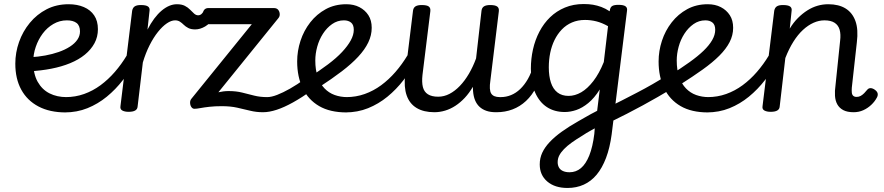

<svg xmlns="http://www.w3.org/2000/svg" viewBox="-20 -540 4386 953"><path d="M306 18Q227 18 171 -11.5Q115 -41 85.5 -95Q56 -149 56 -224Q56 -279 74.5 -331.5Q93 -384 128 -426.5Q163 -469 211.5 -494Q260 -519 321 -519Q363 -519 396 -505Q429 -491 447.5 -463.5Q466 -436 466 -395Q466 -357 449 -325.5Q432 -294 401.5 -269Q371 -244 328.5 -226.5Q286 -209 234.5 -199Q183 -189 126 -186L132 -256Q169 -258 204.5 -264.5Q240 -271 271.5 -282Q303 -293 327 -308.5Q351 -324 364 -343Q377 -362 377 -384Q377 -413 360 -426Q343 -439 312 -439Q276 -439 245 -421Q214 -403 192 -373.5Q170 -344 157.5 -307.5Q145 -271 145 -234Q145 -173 167 -134Q189 -95 226 -76.5Q263 -58 310 -58Q325 -58 331.5 -46.5Q338 -35 337 -20Q336 -5 328.5 6.5Q321 18 306 18Z M301 18Q292 18 287 6.5Q282 -5 283 -20Q284 -35 290 -46.5Q296 -58 306 -58Q354 -58 397.5 -73.5Q441 -89 479 -117Q517 -145 550 -183Q583 -221 610 -266Q616 -275 628 -271.5Q640 -268 649 -259Q658 -250 653 -241Q626 -189 590 -142.5Q554 -96 510 -60Q466 -24 414 -3Q362 18 301 18Z M618 15Q599 15 587 8.5Q575 2 578 -14L636 -487Q639 -502 649 -508.5Q659 -515 679 -515Q705 -515 715 -507.5Q725 -500 722 -484L712 -393Q728 -424 745.5 -447.5Q763 -471 782 -487Q801 -503 820 -511Q839 -519 858 -519Q877 -519 885.5 -507Q894 -495 892.5 -479Q891 -463 880 -451Q869 -439 849 -439Q830 -439 808 -424Q786 -409 764 -381.5Q742 -354 722.5 -315.5Q703 -277 689 -230L663 -11Q662 2 651 8.5Q640 15 618 15Z M949 -394Q928 -394 914.5 -401Q901 -408 892 -417Q883 -426 873 -432.5Q863 -439 849 -439Q832 -439 825 -451Q818 -463 819.5 -479Q821 -495 830.5 -507Q840 -519 858 -519Q882 -519 897.5 -511Q913 -503 923.5 -492Q934 -481 943.5 -472.5Q953 -464 964 -464Q972 -464 978.5 -469Q985 -474 991 -485Q997 -494 1007.5 -494Q1018 -494 1028.5 -488.5Q1039 -483 1044 -474Q1049 -465 1042 -455Q1023 -423 998 -408.5Q973 -394 949 -394Z M1284 17Q1252 17 1221.5 9.5Q1191 2 1157.5 -5.5Q1124 -13 1081 -13Q1047 -13 1020 -10Q993 -7 974.5 -3.5Q956 0 945 0Q936 0 930 -8.5Q924 -17 923.5 -29.5Q923 -42 931 -51L1230 -420H1006Q992 -420 987 -429.5Q982 -439 984 -460Q986 -482 993.5 -491Q1001 -500 1014 -500H1339Q1354 -500 1361 -491Q1368 -482 1368.5 -470Q1369 -458 1361 -449L1064 -82Q1077 -85 1089.5 -86.5Q1102 -88 1115 -88Q1152 -88 1182 -80.5Q1212 -73 1241.5 -65.5Q1271 -58 1306 -58Q1319 -58 1324 -48.5Q1329 -39 1327 -20Q1325 -2 1315 7.5Q1305 17 1284 17Z M1286 17Q1272 17 1265.5 5.5Q1259 -6 1261 -20.5Q1263 -35 1274 -46.5Q1285 -58 1306 -58Q1327 -58 1355.5 -69Q1384 -80 1419.5 -100Q1455 -120 1496 -150Q1509 -159 1520 -155Q1531 -151 1537 -139.5Q1543 -128 1542 -114.5Q1541 -101 1529 -92Q1478 -56 1434 -31.5Q1390 -7 1353 5Q1316 17 1286 17Z M1512 -154Q1566 -189 1608 -220.5Q1650 -252 1678 -282Q1706 -312 1721 -339.5Q1736 -367 1736 -392Q1736 -417 1722.5 -428Q1709 -439 1687 -439Q1655 -439 1628.5 -420.5Q1602 -402 1583 -372.5Q1564 -343 1554.5 -308Q1545 -273 1545 -240Q1545 -193 1557 -158.5Q1569 -124 1590.5 -101.5Q1612 -79 1641 -68.5Q1670 -58 1704 -58Q1718 -58 1724.5 -46.5Q1731 -35 1730.5 -20Q1730 -5 1722 6.5Q1714 18 1700 18Q1618 18 1564 -13.5Q1510 -45 1482.5 -102Q1455 -159 1455 -235Q1455 -287 1471.5 -337.5Q1488 -388 1520 -429Q1552 -470 1597 -494.5Q1642 -519 1699 -519Q1736 -519 1764 -504.5Q1792 -490 1808.5 -464.5Q1825 -439 1825 -402Q1825 -365 1808 -329.5Q1791 -294 1758 -258.5Q1725 -223 1676.5 -186Q1628 -149 1565 -108Z M1694 18Q1685 18 1680 6.5Q1675 -5 1676 -20Q1677 -35 1683 -46.5Q1689 -58 1699 -58Q1747 -58 1790.5 -73.5Q1834 -89 1872 -117Q1910 -145 1943 -183Q1976 -221 2003 -266Q2009 -275 2021 -271.5Q2033 -268 2042 -259Q2051 -250 2046 -241Q2019 -189 1983 -142.5Q1947 -96 1903 -60Q1859 -24 1807 -3Q1755 18 1694 18Z M2136 17Q2083 17 2048 -4Q2013 -25 1998.5 -66.5Q1984 -108 1991 -169L2030 -487Q2032 -502 2042.5 -508.5Q2053 -515 2073 -515Q2099 -515 2108.5 -507.5Q2118 -500 2116 -484L2077 -168Q2073 -132 2079 -108Q2085 -84 2104 -72Q2123 -60 2155 -60Q2184 -60 2211 -74Q2238 -88 2262.5 -113.5Q2287 -139 2307.5 -174Q2328 -209 2343 -250L2370 -487Q2372 -502 2382.5 -508.5Q2393 -515 2413 -515Q2438 -515 2448 -507.5Q2458 -500 2456 -484L2414 -140Q2407 -94 2418 -76Q2429 -58 2461 -58Q2475 -58 2482 -46.5Q2489 -35 2487 -20.5Q2485 -6 2473.5 5.5Q2462 17 2441 17Q2414 17 2394 10Q2374 3 2360 -10Q2346 -23 2338 -42.5Q2330 -62 2328 -88L2327 -109Q2309 -78 2287 -54.5Q2265 -31 2240.5 -15Q2216 1 2189.5 9Q2163 17 2136 17Z M2445 17Q2431 17 2424.5 5.5Q2418 -6 2420 -20.5Q2422 -35 2433 -46.5Q2444 -58 2465 -58Q2492 -58 2516.5 -68Q2541 -78 2562 -98Q2583 -118 2600 -147.5Q2617 -177 2628 -217Q2632 -231 2645 -233.5Q2658 -236 2669 -229Q2680 -222 2677 -208Q2665 -152 2643 -109.5Q2621 -67 2591 -39Q2561 -11 2524 3Q2487 17 2445 17Z M2797 393Q2734 393 2696.5 361Q2659 329 2659 276Q2659 245 2671.5 218Q2684 191 2708.5 165Q2733 139 2768.5 113.5Q2804 88 2850 62Q2866 53 2881.5 44Q2897 35 2912.5 26.5Q2928 18 2944 10L2957 -96Q2930 -53 2900 -28.5Q2870 -4 2840.5 6Q2811 16 2783 16Q2732 16 2694.5 -8.5Q2657 -33 2636 -81Q2615 -129 2615 -199Q2615 -248 2625.5 -295Q2636 -342 2657.5 -383Q2679 -424 2710.5 -454.5Q2742 -485 2784 -502.5Q2826 -520 2877 -520Q2903 -520 2923.5 -516.5Q2944 -513 2964.5 -505.5Q2985 -498 3006 -484L3007 -489Q3009 -504 3018.5 -510Q3028 -516 3050 -516Q3075 -516 3085 -508.5Q3095 -501 3092 -485L3016 127Q3007 194 2988 244Q2969 294 2941.5 327Q2914 360 2877.5 376.5Q2841 393 2797 393ZM2807 315Q2839 315 2863.5 294.5Q2888 274 2905 231.5Q2922 189 2930 124L2932 97Q2921 103 2910.5 109Q2900 115 2890.5 120.5Q2881 126 2871 133Q2841 151 2818 167.5Q2795 184 2779.5 200Q2764 216 2756 231.5Q2748 247 2748 265Q2748 280 2754.5 291.5Q2761 303 2774.5 309Q2788 315 2807 315ZM2802 -64Q2834 -64 2865 -82Q2896 -100 2925 -137.5Q2954 -175 2977 -232L2998 -410Q2968 -427 2940 -434Q2912 -441 2884 -441Q2848 -441 2819 -428.5Q2790 -416 2768.5 -393.5Q2747 -371 2732.5 -341.5Q2718 -312 2711 -277.5Q2704 -243 2704 -206Q2704 -162 2714.5 -130Q2725 -98 2747 -81Q2769 -64 2802 -64Z M3007 67Q2999 71 2992 62.5Q2985 54 2981 40.5Q2977 27 2977.5 14.5Q2978 2 2986 -2Q3027 -21 3066 -41Q3105 -61 3143.5 -81Q3182 -101 3218.5 -122Q3255 -143 3288 -163Q3296 -168 3304 -161Q3312 -154 3318 -141.5Q3324 -129 3324.5 -117.5Q3325 -106 3317 -101Q3282 -80 3245.5 -59Q3209 -38 3170.5 -17Q3132 4 3091 25Q3050 46 3007 67Z M3494 18Q3412 18 3358 -13.5Q3304 -45 3276.5 -102Q3249 -159 3249 -235Q3249 -287 3265.5 -337.5Q3282 -388 3314 -429Q3346 -470 3391 -494.5Q3436 -519 3493 -519Q3530 -519 3558 -504.5Q3586 -490 3602.5 -464.5Q3619 -439 3619 -402Q3619 -365 3601.5 -331Q3584 -297 3550.5 -263.5Q3517 -230 3468 -195Q3419 -160 3356 -120L3306 -167Q3360 -201 3402 -231Q3444 -261 3472 -288Q3500 -315 3515 -341Q3530 -367 3530 -392Q3530 -417 3516.5 -428Q3503 -439 3481 -439Q3449 -439 3422.5 -420.5Q3396 -402 3377 -372.5Q3358 -343 3348.5 -308Q3339 -273 3339 -240Q3339 -193 3351 -158.5Q3363 -124 3384.5 -101.5Q3406 -79 3435 -68.5Q3464 -58 3498 -58Q3512 -58 3518.5 -46.5Q3525 -35 3524.5 -20Q3524 -5 3516 6.5Q3508 18 3494 18Z M3488 18Q3479 18 3474 6.5Q3469 -5 3470 -20Q3471 -35 3477 -46.5Q3483 -58 3493 -58Q3541 -58 3584.5 -73.5Q3628 -89 3666 -117Q3704 -145 3737 -183Q3770 -221 3797 -266Q3803 -275 3815 -271.5Q3827 -268 3836 -259Q3845 -250 3840 -241Q3813 -189 3777 -142.5Q3741 -96 3697 -60Q3653 -24 3601 -3Q3549 18 3488 18Z M4217 17Q4185 17 4165.5 6.5Q4146 -4 4136 -22Q4126 -40 4124.5 -64.5Q4123 -89 4127 -116L4150 -338Q4154 -370 4147.5 -392.5Q4141 -415 4122.5 -427Q4104 -439 4072 -439Q4045 -439 4018 -427Q3991 -415 3965.5 -391.5Q3940 -368 3918 -333Q3896 -298 3878 -252L3850 -11Q3849 2 3838 8.5Q3827 15 3805 15Q3786 15 3774 8.5Q3762 2 3765 -14L3823 -487Q3826 -502 3836 -508.5Q3846 -515 3866 -515Q3892 -515 3902 -507.5Q3912 -500 3909 -484L3900 -398Q3918 -428 3940.5 -450.5Q3963 -473 3987.5 -488.5Q4012 -504 4038 -511.5Q4064 -519 4091 -519Q4143 -519 4177 -498Q4211 -477 4226 -435.5Q4241 -394 4233 -330L4208 -105Q4207 -91 4208 -80.5Q4209 -70 4215 -64.5Q4221 -59 4232 -59Q4243 -59 4252 -64Q4261 -69 4269.5 -77.5Q4278 -86 4285 -95Q4292 -103 4302 -102.5Q4312 -102 4323 -94Q4335 -85 4336.5 -75Q4338 -65 4332 -55Q4322 -36 4304.5 -19.5Q4287 -3 4265 7Q4243 17 4217 17Z"/></svg>

Font: Playwrite GB J
Style: Italic
Weight: 400
Italic angle: -7.01216°
Designer: Veronika Burian, José Scaglione
Foundry: TypeTogether
Version: Version 1.002